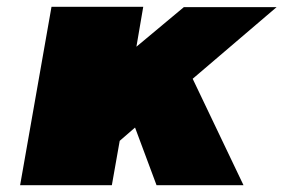

<svg xmlns="http://www.w3.org/2000/svg" viewBox="-20 -543 831 563"><path d="M39 0 131 -523H400L380 -406L519 -522H791L545 -312L694 0H439L376 -169L331 -130L308 0Z"/></svg>

Font: Tomorrow ExtraBold
Style: Italic
Weight: 800
Italic angle: -10°
Designer: Tony de Marco, Monica Rizzolli
Foundry: Just in Type
Version: Version 2.002